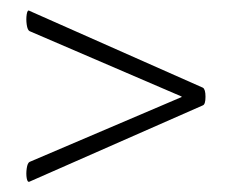

<svg xmlns="http://www.w3.org/2000/svg" viewBox="-20 -375 447 370"><path d="M37 -25Q33 -23 31.5 -31.5Q30 -40 31.5 -50.5Q33 -61 37 -63L330 -188V-189L37 -315Q33 -317 31.5 -327.5Q30 -338 31.5 -347.5Q33 -357 37 -354L371 -206Q376 -203 376 -188.5Q376 -174 371 -172Z"/></svg>

Font: Cormorant Light
Style: Italic
Weight: 300
Italic angle: -10°
Designer: Christian Thalmann (Catharsis Fonts)
Foundry: Catharsis Fonts
Version: Version 4.000